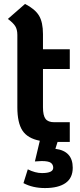

<svg xmlns="http://www.w3.org/2000/svg" viewBox="-20 -720 404 974"><path d="M349 131Q349 183 312.5 208.5Q276 234 208 234Q146 234 99 209L121 139Q159 158 193 158Q250 158 250 131Q250 115 238 106Q226 97 191 97Q183 97 157 99L182 -6Q120 -18 94 -57.5Q68 -97 68 -176V-543Q68 -570 57.5 -587Q47 -604 20 -624L107 -700Q158 -674 178 -640.5Q198 -607 198 -547V-470H334V-370H198V-176Q198 -134 211 -117Q224 -100 255 -100H334V0H272L261 35Q349 46 349 131Z"/></svg>

Font: KoHo
Style: Bold
Weight: 700
Designer: Cadson Demak & Katatrad Team
Foundry: Cadson Demak Co.,Ltd.
Version: Version 1.000; ttfautohint (v1.6)